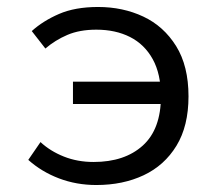

<svg xmlns="http://www.w3.org/2000/svg" viewBox="-20 -518 640 550"><path d="M256 12Q199 12 149 -7Q99 -26 61 -60L96 -111Q124 -85 163 -69.5Q202 -54 248 -54Q337 -54 389 -101Q441 -148 441 -242Q441 -306 417.5 -348.5Q394 -391 352.5 -412Q311 -433 256 -433Q208 -433 173 -418Q138 -403 110 -379L71 -429Q103 -458 149 -478Q195 -498 261 -498Q332 -498 390.5 -470.5Q449 -443 484.5 -386Q520 -329 520 -242Q520 -157 485.5 -100.5Q451 -44 391.5 -16Q332 12 256 12ZM189 -220V-284H482V-220Z"/></svg>

Font: Source Code Pro ExtraLight
Style: Regular
Weight: 200
Monospace: yes
Designer: Paul D. Hunt, Teo Tuominen
Foundry: Adobe
Version: Version 1.026;hotconv 1.1.0;makeotfexe 2.6.0